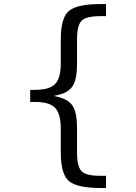

<svg xmlns="http://www.w3.org/2000/svg" viewBox="-20 -775 676 953"><path d="M506.3 97.7V158.2H481Q361.3 158.2 321.3 123Q281.7 88.4 281.7 -17.1V-133.8Q281.7 -209.5 253.9 -239.3Q226.1 -269 154.8 -269H129.9V-329.1H154.8Q226.6 -329.1 254.4 -358.9Q281.7 -388.2 281.7 -462.9V-580.1Q281.7 -685.5 321.3 -720.2Q361.3 -754.9 481 -754.9H506.3V-694.8H478Q407.2 -694.8 384.8 -671.9Q362.3 -648.9 362.3 -578.1V-457Q362.3 -381.8 340.8 -348.1Q319.8 -315.4 268.1 -303.7L247.6 -298.8L268.1 -293.9Q320.3 -281.2 341.3 -248.5Q362.3 -214.8 362.3 -140.1V-19Q362.3 51.8 384.8 74.7Q407.2 97.7 478 97.7Z"/></svg>

Font: Elshan
Style: Regular
Weight: 400
Foundry: DejaVu fonts team - Redesigned by Saber Rastikerdar (Samim font) - Edited by Jalil Hamdollahi
Version: Version 0.9.9; ttfautohint (v1.4.1.5-446e)